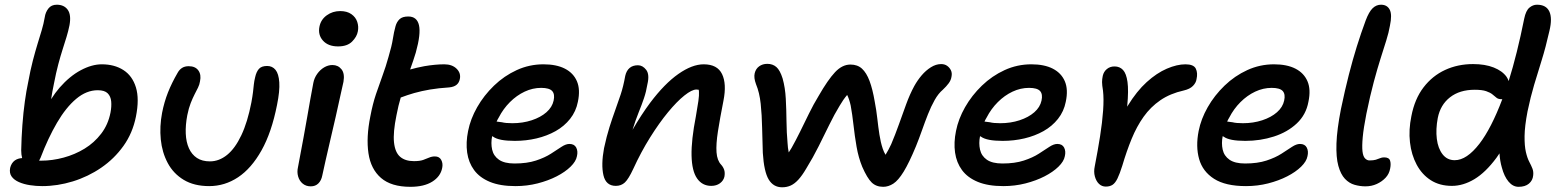

<svg xmlns="http://www.w3.org/2000/svg" viewBox="-20 -780 6610 815"><path d="M159 10Q133 10 107 6Q81 2 60.5 -7Q40 -16 29.5 -30.5Q19 -45 23 -67Q28 -88 43 -99Q56 -108 74 -109Q70 -123 70 -142Q71 -195 75 -249Q79 -303 85.5 -349.5Q92 -396 99 -428Q109 -483 119.5 -523Q130 -563 139.5 -594Q149 -625 157 -651.5Q165 -678 170 -707Q173 -728 185.5 -744Q198 -760 221 -760Q252 -760 267.5 -738.5Q283 -717 275 -673Q270 -648 262.5 -623.5Q255 -599 246 -571Q237 -543 227.5 -507.5Q218 -472 209 -425Q202 -392 197 -359Q214 -386 233 -408Q276 -457 323 -482Q370 -507 412 -507Q466 -507 504 -482.5Q542 -458 557 -409Q572 -360 557 -285Q543 -215 504 -160.5Q465 -106 409.5 -68Q354 -30 289 -10Q224 10 159 10ZM146 -98Q151 -98 155 -98Q202 -98 250 -111Q298 -124 339 -149Q380 -174 409.5 -212.5Q439 -251 449 -302Q454 -328 452 -349.5Q450 -371 437 -384Q424 -397 395 -397Q347 -397 303.5 -360.5Q260 -324 222 -259Q184 -194 152 -110Q149 -104 146 -98Z M868 10Q804 10 760 -16.5Q716 -43 692 -88Q668 -133 662.5 -188Q657 -243 668 -301Q677 -347 693 -387.5Q709 -428 734 -471Q741 -484 752.5 -491.5Q764 -499 781 -499Q809 -499 822 -481Q835 -463 829 -435Q827 -421 820.5 -408Q814 -395 806 -379.5Q798 -364 789.5 -342.5Q781 -321 775 -291Q767 -249 768.5 -213Q770 -177 782 -150.5Q794 -124 816 -109.5Q838 -95 871 -95Q910 -95 944 -122.5Q978 -150 1004.5 -206Q1031 -262 1047 -345Q1052 -372 1054 -389.5Q1056 -407 1057.5 -421.5Q1059 -436 1063 -452Q1068 -475 1079 -487.5Q1090 -500 1114 -500Q1136 -500 1149.5 -483.5Q1163 -467 1165.5 -430.5Q1168 -394 1156 -335Q1133 -218 1090 -141.5Q1047 -65 990.5 -27.5Q934 10 868 10Z M1299 11Q1279 11 1265 -0.5Q1251 -12 1245.5 -31Q1240 -50 1245 -71Q1259 -145 1268.5 -196.5Q1278 -248 1284.5 -286Q1291 -324 1297 -357.5Q1303 -391 1310 -428Q1314 -449 1326.5 -466.5Q1339 -484 1356 -494Q1373 -504 1391 -504Q1415 -504 1429.5 -486Q1444 -468 1438 -433Q1433 -412 1424.5 -372.5Q1416 -333 1405 -284.5Q1394 -236 1382.5 -187.5Q1371 -139 1362 -98.5Q1353 -58 1348 -35Q1344 -14 1331.5 -1.5Q1319 11 1299 11ZM1415 -583Q1373 -583 1351 -607.5Q1329 -632 1336 -667Q1342 -697 1367 -715Q1392 -733 1424 -733Q1453 -733 1471.5 -720Q1490 -707 1496.5 -687Q1503 -667 1499 -647Q1495 -624 1474.5 -603.5Q1454 -583 1415 -583Z M1722 13Q1641 13 1597.5 -24.5Q1554 -62 1544 -129.5Q1534 -197 1552 -286Q1562 -339 1576 -380.5Q1590 -422 1604 -460Q1618 -498 1629 -538Q1643 -585 1647.5 -614.5Q1652 -644 1659 -669Q1664 -687 1676 -698.5Q1688 -710 1713 -710Q1750 -710 1758.5 -673Q1767 -636 1745 -557Q1734 -521 1723 -491Q1722 -487 1721 -485Q1749 -493 1781 -499Q1828 -507 1866 -507Q1899 -507 1918 -488.5Q1937 -470 1932 -445Q1929 -429 1918 -420Q1907 -411 1887 -409Q1841 -406 1805.5 -400Q1770 -394 1738 -385Q1710 -377 1681 -366Q1671 -333 1663 -291Q1648 -218 1652.5 -175.5Q1657 -133 1678.5 -114.5Q1700 -96 1737 -96Q1762 -96 1776 -101Q1790 -106 1801.5 -111Q1813 -116 1826 -116Q1845 -116 1853 -101Q1861 -86 1857 -67Q1850 -31 1815 -9Q1780 13 1722 13Z M2168 10Q2103 10 2059.5 -8Q2016 -26 1992.5 -58Q1969 -90 1963 -132.5Q1957 -175 1967 -224Q1977 -275 2005.5 -325Q2034 -375 2077 -416.5Q2120 -458 2173.5 -482.5Q2227 -507 2287 -507Q2342 -507 2378 -488.5Q2414 -470 2429 -435Q2444 -400 2433 -348Q2425 -307 2400 -275.5Q2375 -244 2338.5 -223.5Q2302 -203 2257.5 -192.5Q2213 -182 2165 -182Q2097 -182 2073 -200Q2071 -201 2069 -202Q2063 -172 2069 -145Q2075 -118 2098 -102Q2121 -86 2164 -86Q2217 -86 2255 -98.5Q2293 -111 2318.5 -127.5Q2344 -144 2363 -156.5Q2382 -169 2397 -169Q2418 -169 2426 -153.5Q2434 -138 2429 -117Q2425 -95 2402 -72.5Q2379 -50 2343 -31.5Q2307 -13 2262 -1.5Q2217 10 2168 10ZM2088 -264Q2097 -263 2111 -261Q2126 -257 2155 -257Q2199 -257 2237 -269.5Q2275 -282 2299.5 -303.5Q2324 -325 2330 -353Q2336 -380 2324 -393.5Q2312 -407 2277 -407Q2241 -407 2207 -391Q2173 -375 2144.5 -346.5Q2116 -318 2097 -281Q2092 -273 2088 -264Z M2999 9Q2961 9 2939 -22.5Q2917 -54 2915.5 -119.5Q2914 -185 2934 -287Q2941 -327 2944.5 -351.5Q2948 -376 2947 -391Q2947 -395 2946 -399Q2941 -400 2936 -400Q2917 -400 2885 -374.5Q2853 -349 2815.5 -303.5Q2778 -258 2739.5 -196.5Q2701 -135 2668 -63Q2648 -20 2632.5 -5.5Q2617 9 2594 9Q2552 9 2541.5 -36Q2531 -81 2544 -151Q2555 -202 2567 -240Q2579 -278 2591 -311Q2603 -344 2614.5 -378.5Q2626 -413 2634 -458Q2639 -480 2652.5 -491.5Q2666 -503 2688 -503Q2708 -503 2723 -483.5Q2738 -464 2728 -422Q2723 -391 2713.5 -363Q2704 -335 2691 -303Q2678 -271 2665 -229Q2702 -293 2740 -344Q2801 -425 2859.5 -466Q2918 -507 2967 -507Q3025 -507 3045 -465.5Q3065 -424 3051 -353Q3036 -277 3027.5 -222.5Q3019 -168 3021.5 -133.5Q3024 -99 3041 -81Q3050 -71 3054 -59Q3058 -47 3055 -30Q3051 -13 3036 -2Q3021 9 2999 9Z M3300 15Q3263 15 3243 -18Q3223 -51 3218 -131Q3216 -185 3215 -238.5Q3214 -292 3209 -339.5Q3204 -387 3189 -423Q3179 -450 3183.5 -469Q3188 -488 3202.5 -498.5Q3217 -509 3237 -509Q3260 -509 3275.5 -495.5Q3291 -482 3302 -447Q3313 -408 3315.5 -361Q3318 -314 3318.5 -265.5Q3319 -217 3323 -173Q3324 -152 3328 -133Q3334 -142 3340 -152Q3358 -184 3376.5 -221.5Q3395 -259 3414 -298Q3433 -337 3455 -373Q3494 -441 3524.5 -473.5Q3555 -506 3590 -506Q3620 -506 3639 -488.5Q3658 -471 3671 -436.5Q3684 -402 3693 -349Q3700 -313 3704 -277Q3708 -241 3713 -208.5Q3718 -176 3727 -149Q3732 -134 3739 -123Q3752 -144 3763 -168Q3780 -208 3795.5 -251.5Q3811 -295 3826.5 -337.5Q3842 -380 3861 -415Q3875 -440 3892.5 -460.5Q3910 -481 3931.5 -494.5Q3953 -508 3975 -508Q3990 -508 4000.5 -500.5Q4011 -493 4016.5 -481.5Q4022 -470 4019 -455Q4017 -440 4007 -426.5Q3997 -413 3982 -399Q3963 -383 3947.5 -355.5Q3932 -328 3919 -295Q3906 -262 3893.5 -226.5Q3881 -191 3868 -159Q3839 -89 3816 -51.5Q3793 -14 3772 -0.5Q3751 13 3729 13Q3699 13 3680 -5.5Q3661 -24 3640 -72Q3624 -111 3616 -157Q3608 -203 3603 -248.5Q3598 -294 3591 -332Q3585 -359 3576 -377Q3559 -357 3544 -331Q3522 -295 3500.5 -251Q3479 -207 3455 -159Q3431 -111 3402 -64Q3385 -35 3369 -17.5Q3353 0 3336.5 7.5Q3320 15 3300 15Z M4239 10Q4174 10 4130.5 -8Q4087 -26 4063.5 -58Q4040 -90 4034 -132.5Q4028 -175 4038 -224Q4048 -275 4076.5 -325Q4105 -375 4148 -416.5Q4191 -458 4244.5 -482.5Q4298 -507 4358 -507Q4413 -507 4449 -488.5Q4485 -470 4500 -435Q4515 -400 4504 -348Q4496 -307 4471 -275.5Q4446 -244 4409.5 -223.5Q4373 -203 4328.5 -192.5Q4284 -182 4236 -182Q4168 -182 4144 -200Q4142 -201 4140 -202Q4134 -172 4140 -145Q4146 -118 4169 -102Q4192 -86 4235 -86Q4288 -86 4326 -98.5Q4364 -111 4389.5 -127.5Q4415 -144 4434 -156.5Q4453 -169 4468 -169Q4489 -169 4497 -153.5Q4505 -138 4500 -117Q4496 -95 4473 -72.5Q4450 -50 4414 -31.5Q4378 -13 4333 -1.5Q4288 10 4239 10ZM4159 -264Q4168 -263 4182 -261Q4197 -257 4226 -257Q4270 -257 4308 -269.5Q4346 -282 4370.5 -303.5Q4395 -325 4401 -353Q4407 -380 4395 -393.5Q4383 -407 4348 -407Q4312 -407 4278 -391Q4244 -375 4215.5 -346.5Q4187 -318 4168 -281Q4163 -273 4159 -264Z M4674 12Q4657 12 4645 0.5Q4633 -11 4627.5 -31Q4622 -51 4627 -74Q4640 -141 4649.5 -201Q4659 -261 4662.5 -311Q4666 -361 4662 -395Q4658 -419 4658 -431.5Q4658 -444 4661 -458Q4665 -476 4678.5 -487Q4692 -498 4711 -498Q4733 -498 4747 -483Q4761 -468 4766 -432Q4771 -396 4765 -332Q4765 -329 4765 -327Q4766 -329 4767 -331Q4805 -393 4847.5 -431.5Q4890 -470 4933 -488.5Q4976 -507 5012 -507Q5047 -507 5056 -488.5Q5065 -470 5059 -444Q5057 -429 5044 -415.5Q5031 -402 5005 -396Q4947 -383 4905.5 -354.5Q4864 -326 4834.5 -284.5Q4805 -243 4783.5 -190.5Q4762 -138 4744 -77Q4733 -42 4723.5 -22.5Q4714 -3 4702.5 4.5Q4691 12 4674 12Z M5269 10Q5182 10 5133.5 -21Q5085 -52 5070 -105Q5055 -158 5068 -224Q5078 -275 5106.5 -325Q5135 -375 5178 -416.5Q5221 -458 5274.5 -482.5Q5328 -507 5388 -507Q5443 -507 5479 -488.5Q5515 -470 5530 -435Q5545 -400 5534 -348Q5524 -293 5484.5 -256Q5445 -219 5387.5 -200.5Q5330 -182 5266 -182Q5198 -182 5174 -200Q5172 -201 5170 -202Q5164 -172 5170 -145Q5176 -118 5199 -102Q5222 -86 5265 -86Q5318 -86 5356 -98.5Q5394 -111 5419.5 -127.5Q5445 -144 5464 -156.5Q5483 -169 5498 -169Q5519 -169 5527 -153.5Q5535 -138 5530 -117Q5526 -95 5503 -72.5Q5480 -50 5444 -31.5Q5408 -13 5363 -1.5Q5318 10 5269 10ZM5189 -264Q5198 -263 5212 -261Q5227 -257 5256 -257Q5300 -257 5338 -269.5Q5376 -282 5400.5 -303.5Q5425 -325 5431 -353Q5437 -380 5425 -393.5Q5413 -407 5378 -407Q5342 -407 5308 -391Q5274 -375 5245.5 -346.5Q5217 -318 5198 -281Q5193 -273 5189 -264Z M5776 11Q5753 11 5730 4.5Q5707 -2 5689 -21Q5671 -40 5661 -76Q5651 -112 5653 -171Q5655 -230 5672 -317Q5689 -398 5705.5 -462.5Q5722 -527 5739.5 -583Q5757 -639 5777 -693Q5791 -730 5806.5 -745Q5822 -760 5842 -760Q5868 -760 5879 -739Q5890 -718 5880 -671Q5875 -642 5864.5 -608.5Q5854 -575 5840.5 -532.5Q5827 -490 5811.5 -432.5Q5796 -375 5780 -297Q5768 -236 5764.5 -197.5Q5761 -159 5763.5 -137.5Q5766 -116 5774.5 -107.5Q5783 -99 5793 -99Q5810 -99 5820 -102Q5830 -105 5838 -108.5Q5846 -112 5855 -112Q5876 -112 5880.5 -98.5Q5885 -85 5881 -65Q5877 -42 5861.5 -25.5Q5846 -9 5824 1Q5802 11 5776 11Z M6143 9Q6091 9 6053.5 -15Q6016 -39 5993.5 -81Q5971 -123 5965 -176Q5959 -229 5971 -287Q5985 -360 6022.5 -409Q6060 -458 6114 -483Q6168 -508 6233 -508Q6284 -508 6320.5 -493.5Q6357 -479 6375 -454Q6381 -445 6384 -436Q6420 -551 6450 -701Q6457 -735 6472 -747.5Q6487 -760 6504 -760Q6543 -760 6556.5 -731.5Q6570 -703 6557 -649Q6541 -578 6524 -524Q6507 -470 6492 -419.5Q6477 -369 6464 -307Q6452 -244 6451.5 -202.5Q6451 -161 6457 -135Q6463 -109 6471.5 -93Q6480 -77 6485 -64Q6490 -51 6488 -35Q6486 -14 6470 -0.5Q6454 13 6426 13Q6402 13 6383.5 -9Q6365 -31 6355 -69Q6347 -96 6345 -129Q6338 -119 6332 -110Q6286 -48 6238.5 -19.5Q6191 9 6143 9ZM6357 -359Q6355 -359 6353 -359Q6340 -359 6332.5 -365Q6325 -371 6315.5 -379Q6306 -387 6288.5 -393Q6271 -399 6240 -399Q6176 -399 6135 -367Q6094 -335 6083 -279Q6074 -231 6079 -190.5Q6084 -150 6103.5 -125Q6123 -100 6155 -100Q6206 -100 6260 -170Q6310 -235 6357 -359Z"/></svg>

Font: Shantell Sans Light Medium
Style: Italic
Weight: 500
Italic angle: -11°
Version: Version 1.011;[c5ecc13dd]